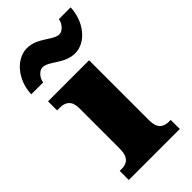

<svg xmlns="http://www.w3.org/2000/svg" viewBox="-272 -849 913 913"><g transform="rotate(-45 184.5 -393.0)"><path d="M258 -606C329 -606 393 -680 397 -776H318C314 -749 290 -723 269 -723C227 -723 184 -786 113 -786C41 -786 -24 -712 -28 -616H52C56 -643 78 -669 101 -669C144 -669 186 -606 258 -606ZM355 0V-61H344C307 -61 281 -78 281 -131V-536H5V-475H24C60 -475 87 -458 87 -409V-135C87 -79 62 -61 24 -61H12V0Z"/></g></svg>

Font: UArctic Serif Black
Style: Regular
Weight: 900
Designer: Customization by Puisto advertising & original work Monotype Design Team
Foundry: Monotype Imaging Inc.
Version: Version 2.004